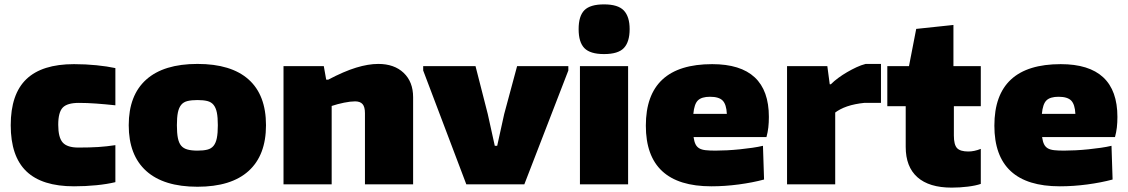

<svg xmlns="http://www.w3.org/2000/svg" viewBox="-20 -842 5154 877"><path d="M318 9Q172 9 100.5 -59.5Q29 -128 29 -270Q29 -412 100.5 -480.5Q172 -549 318 -549Q371 -549 420.5 -544Q470 -539 507 -531V-361Q460 -366 419 -369Q378 -372 340 -372Q287 -372 266.5 -350.5Q246 -329 246 -272Q246 -214 266.5 -191Q287 -168 338 -168Q391 -168 429.5 -170.5Q468 -173 507 -179V-10Q470 -1 420.5 4Q371 9 318 9Z M882 11Q728 11 648 -61Q568 -133 568 -270Q568 -407 648 -478.5Q728 -550 882 -550Q1036 -550 1115.5 -479Q1195 -408 1195 -270Q1195 -133 1115.5 -61Q1036 11 882 11ZM882 -154Q909 -154 927 -158.5Q945 -163 955.5 -176Q966 -189 970.5 -211.5Q975 -234 975 -270Q975 -306 970.5 -328Q966 -350 955.5 -363Q945 -376 927 -380.5Q909 -385 882 -385Q855 -385 836.5 -380.5Q818 -376 807.5 -363Q797 -350 792.5 -328Q788 -306 788 -270Q788 -234 792.5 -211.5Q797 -189 807.5 -176.5Q818 -164 836.5 -159Q855 -154 882 -154Z M1275 -540H1459L1470 -478H1479Q1551 -516 1606.5 -533Q1662 -550 1708 -550Q1781 -550 1824 -509Q1867 -468 1867 -398V0H1647V-325Q1647 -354 1636 -366.5Q1625 -379 1602 -379Q1581 -379 1551.5 -373Q1522 -367 1495 -358V0H1275Z M1913 -520V-540H2152L2208 -321L2240 -176H2251L2283 -321L2342 -540H2576V-520L2375 0H2110Z M2739 -595Q2676 -595 2649.5 -622Q2623 -649 2623 -709Q2623 -769 2649.5 -795.5Q2676 -822 2739 -822Q2803 -822 2829.5 -794Q2856 -766 2856 -709Q2856 -651 2830 -623Q2804 -595 2739 -595ZM2629 -540H2849V0H2629Z M3229 9Q2930 9 2930 -268Q2930 -549 3233 -549Q3492 -549 3492 -308Q3492 -282 3489.5 -260Q3487 -238 3481 -216H3148Q3151 -195 3157 -183Q3163 -171 3174 -164.5Q3185 -158 3203 -156Q3221 -154 3248 -154Q3272 -154 3301 -155.5Q3330 -157 3359.5 -160Q3389 -163 3416.5 -167Q3444 -171 3465 -176L3470 -22Q3418 -8 3354.5 0.5Q3291 9 3229 9ZM3223 -400Q3185 -400 3168 -383.5Q3151 -367 3147 -322H3300Q3298 -365 3281 -382.5Q3264 -400 3223 -400Z M3575 -540H3759L3770 -457H3775Q3790 -472 3809 -486Q3828 -500 3849.5 -512.5Q3871 -525 3892.5 -535Q3914 -545 3934 -550H4004V-372H3927Q3907 -370 3887 -366Q3867 -362 3849.5 -356Q3832 -350 3818 -342.5Q3804 -335 3795 -328V0H3575Z M4327 15Q4224 15 4170.5 -32.5Q4117 -80 4117 -171V-357H4033V-540H4132L4165 -710L4335 -728V-540H4460V-357H4337V-223Q4337 -181 4351.5 -165.5Q4366 -150 4403 -150Q4430 -150 4460 -162V-2Q4437 6 4400.5 10.5Q4364 15 4327 15Z M4821 9Q4522 9 4522 -268Q4522 -549 4825 -549Q5084 -549 5084 -308Q5084 -282 5081.5 -260Q5079 -238 5073 -216H4740Q4743 -195 4749 -183Q4755 -171 4766 -164.5Q4777 -158 4795 -156Q4813 -154 4840 -154Q4864 -154 4893 -155.5Q4922 -157 4951.5 -160Q4981 -163 5008.5 -167Q5036 -171 5057 -176L5062 -22Q5010 -8 4946.5 0.5Q4883 9 4821 9ZM4815 -400Q4777 -400 4760 -383.5Q4743 -367 4739 -322H4892Q4890 -365 4873 -382.5Q4856 -400 4815 -400Z"/></svg>

Font: Encode Sans Normal
Style: Black
Weight: 900
Designer: Pablo Impallari, Andres Torresi
Foundry: Pablo Impallari, Andres Torresi
Version: Version 1.000; ttfautohint (v1.00) -l 8 -r 50 -G 200 -x 14 -